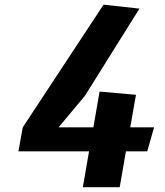

<svg xmlns="http://www.w3.org/2000/svg" viewBox="-20 -782 690 802"><path d="M595 -150H506L480 0H326L352 -150H57L75 -250L412.5 -762.5L562.5 -746L334.5 -381.5L224.5 -250H370L396 -399.5L548 -386L524 -250H623.5Z"/></svg>

Font: B612
Style: Bold Italic
Weight: 700
Italic angle: -10°
Designer: Nicolas Chauveau, Thomas Paillot, Jonathan Favre-Lamarine, Jean-Luc Vinot
Foundry: AIRBUS
Version: Version 1.008